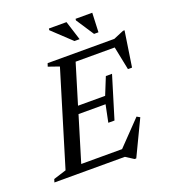

<svg xmlns="http://www.w3.org/2000/svg" viewBox="-177 -975 1004 1124"><g transform="rotate(-20 325.0 -413.0)"><path d="M467.5 31.5 418.5 0H-20.5L-14.5 -19.5L65 -44.5L242 -627L174.5 -650.5L181 -670H596.5L660.5 -697H670L636.5 -476.5H611L581.5 -622H338L263 -375H432L475.5 -482.5H514L434 -220.5H395.5L417.5 -328H249L164 -48H418.5L563 -198L582.5 -187L478 31.5ZM405 -738H373L256 -848L257.5 -858H367ZM522.5 -738H495L422.5 -848.5L423.5 -858H527.5Z"/></g></svg>

Font: Newsreader Text Medium
Style: Italic
Weight: 500
Italic angle: -17°
Designer: Hugues Gentile
Foundry: Production Type
Version: Version 1.001